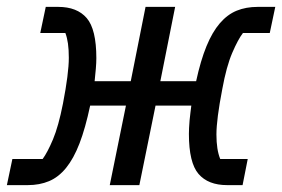

<svg xmlns="http://www.w3.org/2000/svg" viewBox="-30 -538 820 558"><path d="M6 -76H94Q108 -95 124 -133Q140 -171 153 -237Q170 -325 170 -370Q170 -394 167.5 -411.5Q165 -429 160 -442H87L103 -518H139Q194 -518 222 -485.5Q250 -453 250 -369Q250 -356 248.5 -338Q247 -320 245 -302H350L393 -518H479L436 -302H540Q553 -362 570 -403.5Q587 -445 609 -470.5Q631 -496 658 -507Q685 -518 719 -518H770L754 -442H676Q662 -424 645 -384.5Q628 -345 616 -279Q599 -191 599 -147Q599 -103 610 -76H690L675 0H630Q575 0 547 -32.5Q519 -65 519 -149Q519 -156 519.5 -166.5Q520 -177 521 -188.5Q522 -200 523.5 -211Q525 -222 526 -231H422L375 0H289L336 -231H232Q218 -165 201 -121Q184 -77 162 -50Q140 -23 112.5 -11.5Q85 0 51 0H-10Z"/></svg>

Font: IBM Plex Sans Text
Style: Italic
Weight: 450
Italic angle: -11°
Designer: Mike Abbink, Paul van der Laan, Pieter van Rosmalen
Foundry: Bold Monday
Version: Version 3.005